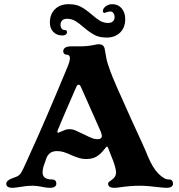

<svg xmlns="http://www.w3.org/2000/svg" viewBox="-20 -890 859 920"><path d="M10 -10Q10 -27 50 -40Q70 -46 79 -59Q88 -72 106 -113L128 -162Q190 -296 303 -568Q315 -597 315 -611Q315 -628 299 -628Q292 -628 287.5 -632.5Q283 -637 283 -644Q283 -668 323 -668H366Q400 -668 433 -675Q444 -678 454 -678Q478 -678 482 -654L490 -609Q492 -595 503 -565L509 -548Q521 -512 610 -316Q673 -181 689 -140Q712 -85 739 -58Q753 -44 765 -37Q777 -30 789 -30H791Q800 -30 804.5 -24.5Q809 -19 809 -10Q809 -1 801.5 4.5Q794 10 779 10Q770 10 760.5 9Q751 8 741 7Q687 0 648 0Q607 0 558 7Q540 10 528 10Q498 10 498 -10Q498 -15 501.5 -18Q505 -21 510 -24Q514 -27 519 -31Q524 -35 528 -40Q536 -50 536 -64Q536 -82 521 -123Q520 -127 518 -130L498 -181Q495 -188 493 -188Q490 -188 481 -176Q462 -151 442 -139.5Q422 -128 393 -128Q375 -128 360 -132.5Q345 -137 321 -147Q302 -156 286.5 -161Q271 -166 254 -166Q234 -166 222 -158Q210 -150 203 -134Q193 -107 188.5 -92.5Q184 -78 184 -64Q184 -30 230 -30Q240 -30 245 -24.5Q250 -19 250 -10Q250 -1 242.5 4.5Q235 10 220 10Q202 10 180 5Q170 3 159 1.5Q148 0 139 0Q119 0 103 2Q87 4 75 6Q51 10 40 10Q10 10 10 -10ZM461 -226Q469 -231 468 -240Q467 -249 462 -261L392 -419L367 -475Q363 -484 357 -484Q350 -484 347 -476L341 -463Q271 -303 257 -267Q252 -254 259 -254Q261 -254 269 -258Q284 -265 293 -268Q302 -271 314 -271Q327 -271 338 -266.5Q349 -262 376 -249L378 -248Q414 -230 427 -226Q438 -223 447.5 -223Q457 -223 461 -226ZM380 -759.9Q358 -779.5 340.5 -789.8Q323 -800 300 -800Q286.5 -800 278.2 -792.4Q270 -784.7 270 -772.4Q270 -760 275.5 -753Q281 -746 291 -746Q301 -746 301 -736Q301 -729 295 -724.5Q289 -720 279 -720Q252 -720 235.5 -737Q219 -754 219 -782Q219 -822 243.5 -846Q268 -870 309 -870Q344 -870 367.5 -857.5Q391 -845 420 -820Q443 -800 459.8 -790Q476.6 -780 499 -780Q512.5 -780 520.8 -787.6Q529 -795.3 529 -807.6Q529 -820 523.3 -827.5Q517.7 -835 509 -835Q500 -835 486.5 -830L481 -828Q473 -828 473 -838Q473 -844 476 -848Q482 -858 493.5 -864Q505 -870 518 -870Q546 -870 563 -850Q580 -830 580 -798Q580 -758 555.5 -734Q531 -710 491 -710Q456 -710 432.5 -722.7Q409 -735.4 380 -759.9Z"/></svg>

Font: Raigarh
Style: Regular
Weight: 400
Designer: jaikishan Patel
Foundry: MagicType
Version: Version 1.000;FEAKit 1.0